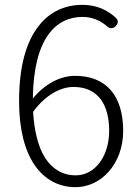

<svg xmlns="http://www.w3.org/2000/svg" viewBox="-20 -762 575 795"><path d="M123 -79C164 -19 223 13 293 13C399 13 490 -84 490 -220C490 -371 415 -448 291 -448C228 -448 164 -413 116 -354C119 -606 213 -692 322 -692C358 -692 393 -679 421 -655C434 -642 448 -642 460 -655C471 -667 470 -678 459 -689C424 -721 379 -742 321 -742C253 -742 187 -716 139 -653C90 -590 59 -491 59 -343C59 -228 82 -139 123 -79ZM397 -351C421 -319 432 -273 432 -220C432 -115 373 -36 294 -36C239 -36 197 -62 167 -108C138 -153 122 -219 117 -299C172 -374 236 -402 284 -402C336 -402 373 -383 397 -351Z"/></svg>

Font: GenSenRounded2 TW L
Style: Regular
Weight: 300
Version: Version 2.100;PS 2.1;hotconv 16.6.51;makeotf.lib2.5.65220 DE